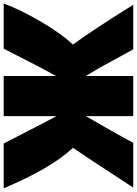

<svg xmlns="http://www.w3.org/2000/svg" viewBox="124 -878 760 1067"><g transform="rotate(90 504.5 -345.0)"><path d="M242 15H-9Q28 -84 94 -195.5Q160 -307 219 -370Q137 -482 -2 -705H246Q261 -679 309.5 -588.5Q358 -498 394 -441V-705H617V-442Q700 -583 765 -705H1014Q836 -432 793 -370Q906 -250 1018 15H769Q631 -254 617 -278V15H394V-276Q357 -212 242 15Z"/></g></svg>

Font: Repo
Style: ExtraBlack
Weight: 1000
Designer: Stefan Peev
Foundry: Context Ltd
Version: Version 001.000